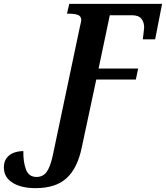

<svg xmlns="http://www.w3.org/2000/svg" viewBox="-114 -734 860 995"><path d="M70 241Q-5 241 -49.5 212.5Q-94 184 -94 134Q-94 103 -79 84Q-64 65 -41 57Q-18 49 7 49Q6 105 20.5 144Q35 183 75 183Q108 183 127 158Q146 133 159 74L300 -595Q303 -609 305 -617Q307 -625 307 -629Q307 -651 289 -657Q271 -663 245 -663H233L245 -714H726L690 -530H626Q628 -547 630.5 -566.5Q633 -586 633 -592Q633 -619 618.5 -637Q604 -655 570 -655H455L397 -379H602L590 -322H385L310 29Q288 137 231.5 189Q175 241 70 241Z"/></svg>

Font: Noto Serif Condensed
Style: Bold Italic
Weight: 700
Width: 3
Italic angle: -12°
Designer: Monotype Design Team
Foundry: Monotype Imaging Inc.
Version: Version 2.014